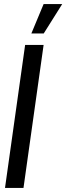

<svg xmlns="http://www.w3.org/2000/svg" viewBox="-20 -920 324 940"><path d="M4.5 0 103 -700H193.5L95 0ZM133.5 -756 193.5 -900H284.5L194 -756Z"/></svg>

Font: Urbanist Medium
Style: Italic
Weight: 500
Italic angle: -8°
Designer: Corey Hu
Foundry: Corey Hu
Version: Version 1.330; ttfautohint (v1.8.4.7-5d5b)